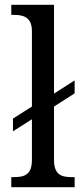

<svg xmlns="http://www.w3.org/2000/svg" viewBox="-20 -780 341 800"><path d="M27 0H291V-42H279C237 -42 205 -51 205 -114V-336L291 -391V-445L205 -390V-760H27V-718H38C77 -718 113 -709 113 -650V-336L34 -286V-233L113 -283V-114C113 -51 81 -42 38 -42H27Z"/></svg>

Font: Noto Serif Bengali SemiCondensed
Style: Regular
Weight: 400
Width: 4
Designer: Juan Bruce, Universal Thirst, Indian Type Foundry and the Monotype Design Team.
Foundry: Monotype Imaging Inc.
Version: Version 2.003